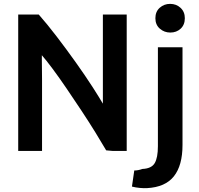

<svg xmlns="http://www.w3.org/2000/svg" viewBox="-20 -773 1025 991"><path d="M634 6V-698H511V-445Q511 -440 511 -418.5Q511 -397 511 -368Q511 -339 511 -310Q511 -281 511 -261Q511 -241 511 -238Q501 -254 488 -276Q475 -298 459 -322Q419 -384 370.5 -452Q322 -520 273 -584Q224 -648 180 -698H74V6H197V-286Q197 -290 197 -310.5Q197 -331 197 -360Q197 -389 196.5 -418Q196 -447 196 -466.5Q196 -486 196 -488Q218 -463 251.5 -418Q285 -373 323.5 -316.5Q362 -260 401 -201Q440 -142 473 -88.5Q506 -35 528 3L561 6ZM739 198Q833 193 877.5 137Q922 81 922 -25V-529H795V-18Q795 41 778.5 69Q762 97 715 99Q693 107 673 107L661 190Q680 195 702 197Q724 199 739 198ZM934 -679Q934 -712 912 -732.5Q890 -753 858 -753Q827 -753 804.5 -733Q782 -713 782 -679Q782 -645 805 -625Q828 -605 859 -605Q891 -605 912.5 -625Q934 -645 934 -679Z"/></svg>

Font: Repo DemiBold
Style: Regular
Weight: 600
Designer: Stefan Peev
Foundry: Context Ltd
Version: Version 1.502